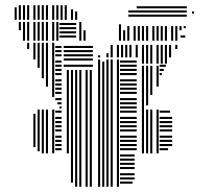

<svg xmlns="http://www.w3.org/2000/svg" viewBox="-20 -716 790 736"><path d="M92 -528H84V-552H92ZM116 -152H108V-280H116ZM116 -488H108V-552H116ZM132 -136H124V-296H132ZM132 -456H124V-552H132ZM148 -128H140V-296H148ZM148 -416H140V-552H148ZM164 -128H156V-296H164ZM164 -384H156V-552H164ZM188 -128H180V-296H188ZM188 -344H180V-552H188ZM216 -140H192V-148H216ZM216 -156H192V-164H216ZM216 -172H192V-180H216ZM216 -188H192V-196H216ZM216 -212H192V-220H216ZM216 -228H192V-236H216ZM216 -244H192V-252H216ZM216 -260H192V-268H216ZM216 -284H192V-292H216ZM216 -300H208V-308H216ZM216 -316H200V-324H216ZM216 -332H192V-340H216ZM216 -356H192V-364H216ZM216 -372H192V-380H216ZM216 -388H192V-396H216ZM216 -404H192V-412H216ZM216 -428H192V-436H216ZM216 -444H192V-452H216ZM216 -460H192V-468H216ZM216 -476H192V-484H216ZM216 -500H192V-508H216ZM216 -516H192V-524H216ZM216 -532H192V-540H216ZM244 -128H236V-448H244ZM260 -16H252V-448H260ZM276 0H268V-448H276ZM292 0H284V-448H292ZM316 0H308V-448H316ZM332 0H324V-448H332ZM336 -460H224V-468H336ZM336 -484H224V-492H336ZM336 -500H224V-508H336ZM336 -516H224V-524H336ZM336 -532H224V-540H336ZM364 0H356V-488H364ZM380 0H372V-480H380ZM396 0H388V-488H396ZM412 0H404V-488H412ZM436 0H428V-488H436ZM488 -12H440V-20H488ZM496 -28H440V-36H496ZM496 -44H440V-52H496ZM496 -68H440V-76H496ZM496 -84H440V-92H496ZM496 -100H440V-108H496ZM496 -116H440V-124H496ZM504 -140H440V-148H504ZM504 -156H440V-164H504ZM504 -172H440V-180H504ZM504 -188H440V-196H504ZM504 -212H440V-220H504ZM504 -228H440V-236H504ZM504 -244H440V-252H504ZM504 -260H440V-268H504ZM504 -284H440V-292H504ZM504 -300H440V-308H504ZM504 -316H440V-324H504ZM504 -332H440V-340H504ZM504 -356H440V-364H504ZM504 -372H440V-380H504ZM504 -388H440V-396H504ZM504 -404H440V-412H504ZM504 -428H440V-436H504ZM504 -444H440V-452H504ZM504 -460H440V-468H504ZM504 -476H440V-484H504ZM364 -496H356V-504H364ZM396 -496H388V-512H396ZM412 -496H404V-544H412ZM436 -496H428V-544H436ZM452 -496H444V-544H452ZM468 -496H460V-544H468ZM484 -496H476V-544H484ZM508 -496H500V-544H508ZM532 -128H524V-464H532ZM548 -128H540V-296H548ZM548 -312H540V-464H548ZM564 -128H556V-296H564ZM564 -352H556V-464H564ZM588 -128H580V-296H588ZM588 -384H580V-464H588ZM624 -140H592V-148H624ZM640 -156H592V-164H640ZM640 -172H592V-180H640ZM640 -188H592V-196H640ZM640 -212H592V-220H640ZM640 -228H592V-236H640ZM640 -244H592V-252H640ZM640 -260H592V-268H640ZM632 -284H592V-292H632ZM600 -428H592V-436H600ZM608 -444H592V-452H608ZM616 -460H592V-468H616ZM532 -472H524V-544H532ZM548 -472H540V-544H548ZM564 -472H556V-544H564ZM588 -472H580V-544H588ZM604 -472H596V-544H604ZM620 -472H612V-544H620ZM636 -496H628V-544H636ZM660 -528H652V-544H660ZM60 -600H52V-632H60ZM76 -560H68V-632H76ZM92 -560H84V-632H92ZM116 -560H108V-632H116ZM132 -560H124V-632H132ZM148 -560H140V-632H148ZM164 -560H156V-632H164ZM188 -560H180V-632H188ZM204 -560H196V-632H204ZM272 -572H208V-580H272ZM272 -588H208V-596H272ZM272 -604H208V-612H272ZM272 -620H208V-628H272ZM292 -560H284V-632H292ZM308 -560H300V-600H308ZM444 -560H436V-600H444ZM460 -560H452V-600H460ZM476 -560H468V-600H476ZM500 -560H492V-600H500ZM516 -560H508V-600H516ZM532 -560H524V-600H532ZM548 -560H540V-600H548ZM572 -560H564V-600H572ZM588 -560H580V-600H588ZM604 -560H596V-600H604ZM620 -560H612V-600H620ZM644 -560H636V-600H644ZM660 -560H652V-600H660ZM690 -572H672V-580H690ZM444 -600H436V-623H444ZM476 -600H468V-616H476ZM500 -600H492V-616H500ZM516 -600H508V-616H516ZM532 -600H524V-616H532ZM548 -600H540V-616H548ZM572 -600H564V-616H572ZM588 -600H580V-616H588ZM604 -600H596V-616H604ZM620 -600H612V-616H620ZM644 -600H636V-616H644ZM660 -600H652V-616H660ZM676 -600H668V-616H676ZM692 -608H684V-616H692ZM44 -640H36V-688H44ZM60 -640H52V-696H60ZM76 -640H68V-696H76ZM92 -640H84V-696H92ZM116 -640H108V-696H116ZM132 -640H124V-696H132ZM148 -640H140V-696H148ZM164 -640H156V-696H164ZM188 -640H180V-696H188ZM204 -640H196V-696H204ZM220 -640H212V-696H220ZM236 -640H228V-696H236ZM260 -640H252V-680H260ZM276 -640H268V-672H276ZM696 -652H472V-660H696ZM696 -668H472V-676H696ZM696 -684H504V-692H696ZM724 -664H716V-672H724Z"/></svg>

Font: Rubik Lines
Style: Regular
Weight: 400
Designer: Hubert and Fischer, NaN
Foundry: Hubert and Fischer, NaN
Version: Version 2.201